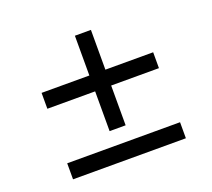

<svg xmlns="http://www.w3.org/2000/svg" viewBox="-133 -984 1266 1148"><g transform="rotate(-20 500.0 -410.5)"><path d="M145 -559V-458H449V-205H551V-458H855V-559H551V-812H449V-559ZM145 -9H863V-111H145Z"/></g></svg>

Font: Noto Sans KR Bold
Style: Regular
Weight: 700
Designer: Ryoko NISHIZUKA  (kana & ideographs); Paul D. Hunt (Latin, Greek & Cyrillic); Wenlong ZHANG  (bopomofo); Sandoll Communi
Foundry: Adobe Systems Incorporated
Version: Version 1.004;PS 1.004;hotconv 1.0.82;makeotf.lib2.5.63406